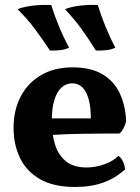

<svg xmlns="http://www.w3.org/2000/svg" viewBox="-20 -735 557 764"><path d="M279 9Q193 9 139.1 -22.1Q85.2 -53.2 59.6 -106.5Q34 -159.8 34 -226Q34 -297.2 62.6 -351.5Q91.2 -405.8 144 -436.4Q196.8 -467 269.2 -467Q342 -467 388.1 -439.3Q434.2 -411.6 456.7 -363.4Q479.2 -315.2 482 -252.8Q475 -222.6 456.2 -203.8Q429.6 -203.8 393.2 -203.5Q356.8 -203.2 315.6 -202.7Q274.4 -202.2 232.4 -200.4Q190.4 -198.6 152.2 -196V-263.8H341.4Q341.4 -330.4 322.5 -366.9Q303.6 -403.4 267.4 -403.4Q244 -403.4 225.5 -387.4Q207 -371.4 196.5 -338Q186 -304.6 186 -253Q186 -201.6 199.1 -159.6Q212.2 -117.6 242.5 -93.1Q272.8 -68.6 324.8 -68.6Q359.6 -68.6 394 -80.7Q428.4 -92.8 451.6 -114.6Q461.4 -108.4 469 -92.8Q476.6 -77.2 477.4 -60.8Q439.2 -26 390.8 -8.5Q342.4 9 279 9ZM361.8 -533.8Q332.8 -580 304.3 -619.6Q275.8 -659.2 238.4 -698.6Q266.8 -709.2 301 -712.9Q335.2 -716.6 369.2 -715Q381 -675.6 399.2 -630.9Q417.4 -586.2 439 -545.4Q424 -538 405.4 -535.7Q386.8 -533.4 361.8 -533.8ZM179 -533.8Q148.2 -580 118.8 -619.6Q89.4 -659.2 49.6 -698.6Q78.6 -709.2 113.4 -712.9Q148.2 -716.6 184 -715Q195.8 -675.6 214.3 -630.9Q232.8 -586.2 255 -545.4Q240 -538 221.7 -535.7Q203.4 -533.4 179 -533.8Z"/></svg>

Font: Vollkorn
Style: Regular
Weight: 400
Designer: Friedrich Althausen
Foundry: Friedrich Althausen
Version: Version 4.104